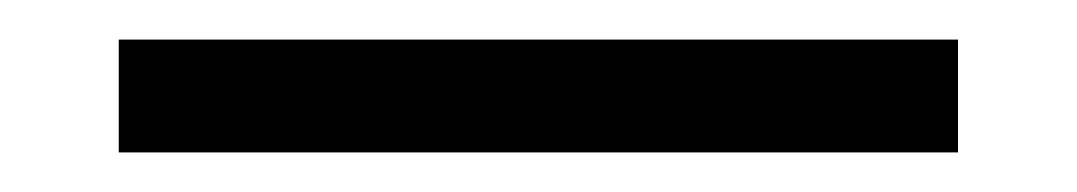

<svg xmlns="http://www.w3.org/2000/svg" viewBox="-20 -8 544 97"><path d="M40 69V12H464V69Z"/></svg>

Font: Mate
Style: Regular
Weight: 400
Designer: Eduardo Rodriguez Tunni
Foundry: Eduardo Rodriguez Tunni
Version: Version 1.002